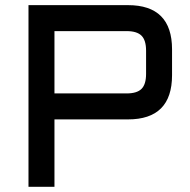

<svg xmlns="http://www.w3.org/2000/svg" viewBox="-20 -720 733 740"><path d="M89.8 0V-700.2H473.1Q643.1 -700.2 643.1 -529.8V-430.2Q643.1 -259.8 473.1 -259.8H189.9V0ZM189.9 -359.9H467.8Q507.8 -359.9 525.4 -377.4Q543 -395 543 -435.1V-524.9Q543 -564.9 525.4 -582.5Q507.8 -600.1 467.8 -600.1H189.9Z"/></svg>

Font: Aldrich [RUS by Daymarius]
Style: Regular
Weight: 400
Designer: Matthew Desmond
Foundry: Matthew Desmond
Version: Version 1.002 August 24, 2018